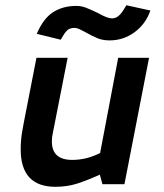

<svg xmlns="http://www.w3.org/2000/svg" viewBox="-20 -700 625 731"><path d="M58.8 0ZM453.8 1.2 547.5 -480H430L361.2 -117.5Q310 -91.2 255 -91.2Q177.5 -91.2 177.5 -161.2Q177.5 -178.8 181.2 -193.8L237.5 -480H118.8L71.2 -236.2Q70 -231.2 64.4 -198.8Q58.8 -166.2 58.8 -131.2Q58.8 11.2 191.2 11.2Q235 11.2 272.5 -0.6Q310 -12.5 360 -35L370 1.2ZM120 -571.2 211.2 -548.8Q225 -573.8 235 -583.8Q245 -593.8 263.8 -593.8Q272.5 -593.8 283.1 -588.8Q293.8 -583.8 305 -577.5Q331.2 -562.5 351.2 -554.4Q371.2 -546.2 397.5 -546.2Q450 -546.2 492.5 -577.5Q535 -608.8 552.5 -660L461.2 -680Q458.8 -676.2 450 -661.9Q441.2 -647.5 430.6 -638.8Q420 -630 406.2 -630Q388.8 -630 353.8 -650Q325 -663.8 307.5 -670.6Q290 -677.5 270 -677.5Q220 -677.5 182.5 -653.8Q145 -630 120 -571.2Z"/></svg>

Font: Cambay
Style: Bold Italic
Weight: 700
Italic angle: -11°
Designer: Pooja Saxena
Foundry: Pooja Saxena
Version: Version 1.006;PS 001.006;hotconv 1.0.70;makeotf.lib2.5.58329